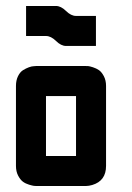

<svg xmlns="http://www.w3.org/2000/svg" viewBox="-20 -620 440 640"><path d="M333.5 -66.9Q333.5 -17.1 287.6 -3.4Q275.9 0 266.6 0H100.1Q97.2 0 92.8 -0.5Q88.4 -1 76.9 -4.4Q65.4 -7.8 56.6 -14.2Q47.9 -20.5 40.5 -34.4Q33.2 -48.3 33.2 -66.9V-333.5Q33.2 -352.1 40 -366Q46.9 -379.9 56.6 -386Q66.4 -392.1 76.4 -395.8Q86.4 -399.4 93.3 -399.4L100.1 -399.9H266.6Q269.5 -399.9 273.9 -399.7Q278.3 -399.4 289.8 -395.8Q301.3 -392.1 310.1 -386Q318.8 -379.9 326.2 -366Q333.5 -352.1 333.5 -333.5ZM133.3 -299.8V-100.1H233.4V-299.8ZM66.9 -600.1H166.5Q183.1 -600.1 200 -583.5Q216.8 -566.9 233.4 -566.9H299.8V-466.8H200.2Q183.6 -466.8 166.7 -483.4Q149.9 -500 133.3 -500H66.9Z"/></svg>

Font: Malkor
Style: Bold
Weight: 700
Version: Version 1.3